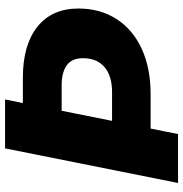

<svg xmlns="http://www.w3.org/2000/svg" viewBox="-2 -738 740 777"><g transform="rotate(-90 368.5 -350.0)"><path d="M195 -111 226 -267H384Q449 -267 485 -297.5Q521 -328 521 -385Q521 -430 492 -450.5Q463 -471 412 -471H268L298 -628H441Q575 -628 648.5 -569Q722 -510 722 -403Q722 -315 679.5 -249Q637 -183 559 -147Q481 -111 375 -111ZM16 0 156 -700H354L214 0Z"/></g></svg>

Font: Montserrat Thin ExtraBold
Style: Italic
Weight: 800
Italic angle: -11.3°
Version: Version 9.000